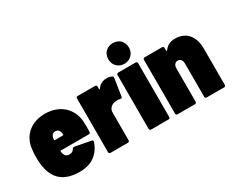

<svg xmlns="http://www.w3.org/2000/svg" viewBox="-106 -1126 1837 1517"><g transform="rotate(-30 812.0 -367.5)"><path d="M487 -324C478 -443 388 -528 253 -528C130 -528 45 -457 28 -349C24 -325 21 -286 22 -260C22 -223 25 -190 32 -160C57 -52 129 8 266 8C372 8 445 -43 479 -141C482 -150 478 -157 468 -159L325 -186C317 -188 311 -184 306 -176C298 -161 284 -153 265 -152C239 -151 224 -164 217 -186C215 -192 214 -199 213 -207C212 -211 214 -213 218 -213H473C482 -213 488 -218 488 -228C489 -251 489 -290 487 -324ZM255 -367C277 -367 291 -353 295 -331L297 -314C297 -310 296 -308 292 -308H218C214 -308 213 -310 213 -314L215 -331C220 -353 233 -367 255 -367Z M815 -527C775 -527 747 -508 728 -480C725 -476 722 -478 722 -483V-505C722 -514 716 -520 707 -520H549C540 -520 534 -514 534 -505V-16C534 -7 540 -1 549 -1H707C716 -1 722 -7 722 -16V-270C722 -301 745 -322 769 -330C789 -336 812 -335 828 -331C838 -329 844 -330 846 -341L870 -497C871 -506 870 -512 863 -516C852 -522 837 -527 815 -527Z M997 -555C1051 -555 1091 -595 1091 -649C1091 -705 1052 -743 997 -743C942 -743 903 -705 903 -649C903 -595 942 -555 997 -555ZM919 0H1077C1086 0 1092 -6 1092 -15V-505C1092 -514 1086 -520 1077 -520H919C910 -520 904 -514 904 -505V-15C904 -6 910 0 919 0Z M1440 -528C1402 -528 1367 -516 1342 -480C1337 -475 1333 -475 1333 -480V-505C1333 -514 1327 -520 1318 -520H1160C1151 -520 1145 -514 1145 -505V-15C1145 -6 1151 0 1160 0H1318C1327 0 1333 -6 1333 -15V-318C1333 -348 1348 -367 1373 -367C1396 -367 1411 -348 1411 -318V-15C1411 -6 1417 0 1426 0H1584C1593 0 1599 -6 1599 -15V-345C1599 -460 1540 -528 1440 -528Z"/></g></svg>

Font: Barlow Semi Condensed Black
Style: Regular
Weight: 900
Width: 4
Designer: Jeremy Tribby
Foundry: Tribby Type
Version: Version 1.408;PS 001.408;hotconv 1.0.88;makeotf.lib2.5.64775